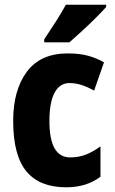

<svg xmlns="http://www.w3.org/2000/svg" viewBox="-20 -786 487 816"><path d="M261 10Q148 10 92 -58Q36 -126 36 -272Q36 -403 94 -481Q152 -559 268 -559Q318 -559 354.5 -549Q391 -539 422 -521L380 -401Q351 -417 326 -425Q301 -433 275 -433Q234 -433 212 -392Q190 -351 190 -272Q190 -117 278 -117Q314 -117 345 -129Q376 -141 407 -164V-35Q348 10 261 10ZM431 -756Q415 -738 387.5 -710.5Q360 -683 329.5 -655Q299 -627 275 -606H168V-619Q193 -656 217.5 -694.5Q242 -733 260 -766H431Z"/></svg>

Font: Noto Sans Gujarati UI Condensed ExtraBold
Style: Regular
Weight: 800
Width: 3
Designer: Jelle Bosma - Monotype Design Team, Universal Thirst
Foundry: Monotype Imaging Inc.
Version: Version 2.106; ttfautohint (v1.8.4.7-5d5b)